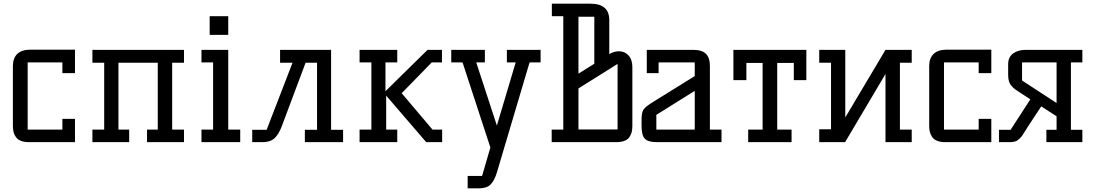

<svg xmlns="http://www.w3.org/2000/svg" viewBox="-20 -770 5924 1040"><path d="M49.8 -87.9V-412.1Q49.8 -455.1 73.7 -478Q97.7 -501 145 -501H386.2V-374H317.9V-432.1H129.9V-67.9H317.9V-126H386.2V0H137.2Q111.8 0 94 -6.8Q76.2 -13.7 66.9 -26.4Q57.6 -39.1 53.7 -53.7Q49.8 -68.4 49.8 -87.9Z M480.5 0V-67.9H544.4V-430.2H480.5V-500H976.6V-430.2H912.6V-67.9H976.6V0H776.4V-67.9H834.5V-430.2H621.6V-67.9H679.7V0Z M1071.3 0V-67.9H1134.3V-432.1H1071.3V-500H1216.3V-67.9H1281.2V0ZM1115.7 -581.1V-682.1H1216.3V-581.1Z M1346.2 0V-66.9H1424.3L1564.5 -430.2H1497.1V-500H1773.4V-66.9H1838.4V0H1631.3V-66.9H1697.3V-430.2H1635.3L1507.3 -88.9Q1490.7 -43 1467.3 -21.5Q1443.8 0 1402.3 0Z M1927.7 0V-67.9H1991.7V-432.1H1927.7V-500H2131.8V-432.1H2067.9V-275.9L2295.9 -500H2374V-432.1H2318.8L2155.8 -265.1L2322.8 -67.9H2375V0H2288.6L2071.8 -252V-67.9H2131.8V0Z M2424.3 -432.1V-500H2606.4V-432.1H2559.6L2671.4 -89.8L2773.4 -432.1H2725.6V-500H2908.2V-432.1H2848.6L2672.4 161.1Q2658.7 207.5 2637.9 228.8Q2617.2 250 2576.2 250H2513.2V183.1H2591.3L2636.2 28.8L2485.4 -432.1Z M2968.3 0V-67.9H3031.2V-682.1H2969.2V-750H3178.2Q3280.3 -750 3280.3 -661.1V-476.1L3284.2 -479Q3306.6 -492.2 3333 -492.2Q3363.8 -492.2 3384.5 -469.7Q3405.3 -447.3 3405.3 -405.8V-87.9Q3405.3 -68.4 3401.6 -54Q3397.9 -39.6 3388.9 -26.6Q3379.9 -13.7 3361.6 -6.8Q3343.3 0 3316.4 0ZM3113.3 -68.8H3325.2V-423.8L3113.3 -291ZM3113.3 -371.1 3199.2 -424.8V-679.2H3113.3Z M3455.1 -87.9V-125Q3455.1 -161.1 3466.3 -177.5Q3477.5 -193.8 3522.9 -221.2L3743.2 -357.9V-432.1H3547.4V-374H3483.4V-500H3733.4Q3782.2 -500 3803.7 -478.8Q3825.2 -457.5 3825.2 -414.1V-67.9H3888.2V0H3540Q3489.7 0 3472.4 -19Q3455.1 -38.1 3455.1 -87.9ZM3535.2 -67.9H3743.2V-277.8L3535.2 -147.9Z M3952.6 -335.9V-500H4347.7V-335.9H4279.8V-429.2H4189.9V-67.9H4267.6V0H4032.7V-67.9H4110.8V-429.2H4022.9V-335.9Z M4417.5 0V-69.8H4481.4V-430.2H4417.5V-500H4558.6V-133.8L4776.4 -500H4918.5V-430.2H4854.5V-67.9H4918.5V0H4776.4V-369.1L4557.6 0Z M5013.2 -87.9V-412.1Q5013.2 -455.1 5037.1 -478Q5061 -501 5108.4 -501H5349.6V-374H5281.2V-432.1H5093.3V-67.9H5281.2V-126H5349.6V0H5100.6Q5075.2 0 5057.4 -6.8Q5039.6 -13.7 5030.3 -26.4Q5021 -39.1 5017.1 -53.7Q5013.2 -68.4 5013.2 -87.9Z M5391.1 0V-66.9H5454.1L5561 -231.9L5502.9 -270Q5486.8 -280.3 5478.5 -286.4Q5470.2 -292.5 5460 -303.7Q5449.7 -314.9 5445.3 -329.3Q5440.9 -343.8 5440.9 -362.8V-421.9Q5440.9 -461.4 5468 -480.7Q5495.1 -500 5536.1 -500H5842.8V-432.1H5780.8V-66.9H5842.8V0H5647.9V-66.9H5703.1V-140.1L5620.1 -193.8L5550.8 -88.9Q5544.9 -80.1 5533.4 -61Q5522 -42 5516.8 -34.9Q5511.7 -27.8 5501.2 -17.6Q5490.7 -7.3 5478.5 -3.7Q5466.3 0 5449.2 0ZM5516.1 -334 5703.1 -211.9V-432.1H5516.1Z"/></svg>

Font: Kelly Slab
Style: Regular
Weight: 400
Designer: Denis Masharov
Foundry: Denis Masharov
Version: Version 1.001